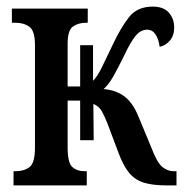

<svg xmlns="http://www.w3.org/2000/svg" viewBox="-20 -562 559 582"><path d="M21 0V-43H27Q53 -43 69.5 -55.5Q86 -68 86 -115V-425Q86 -468 69.5 -480.5Q53 -493 27 -493H16V-536H246V-493H241Q217 -493 201 -481.5Q185 -470 185 -429V-300H223V-425H262V-317Q276 -331 290 -360.5Q304 -390 322 -427Q346 -478 371 -510Q396 -542 443 -542Q476 -542 492 -523.5Q508 -505 508 -479Q508 -454 495 -439Q482 -424 464 -420Q461 -443 451.5 -457.5Q442 -472 426 -472Q407 -472 392 -454.5Q377 -437 358 -397Q338 -356 323.5 -330.5Q309 -305 294 -292Q332 -289 357.5 -269.5Q383 -250 400 -208L439 -114Q456 -69 472 -56Q488 -43 506 -43H515V0H485Q441 0 414 -9Q387 -18 369.5 -40.5Q352 -63 338 -102L306 -187Q297 -210 288.5 -225Q280 -240 263 -247L264 -137H223V-257H185V-115Q185 -69 199 -56Q213 -43 237 -43H243V0Z"/></svg>

Font: Noto Serif ExtraCondensed Medium
Style: Regular
Weight: 500
Width: 2
Designer: Monotype Design Team
Foundry: Monotype Imaging Inc.
Version: Version 2.015